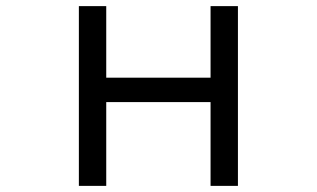

<svg xmlns="http://www.w3.org/2000/svg" viewBox="-20 -585 1040 630"><path d="M238.8 -564.9H328.6V-330.1H670.9V-564.9H760.7V24.9H670.9V-250H328.6V24.9H238.8Z"/></svg>

Font: BIZ UDPGothic
Style: Regular
Weight: 400
Designer: TypeBank Co., Ltd.
Foundry: Morisawa Inc.
Version: Version 1.051